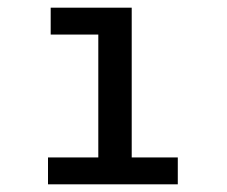

<svg xmlns="http://www.w3.org/2000/svg" viewBox="-20 -480 590 500"><path d="M105 0V-70H236V-390H112V-460H323V-70H443V0Z"/></svg>

Font: Inconsolata SemiExpanded Medium
Style: Regular
Weight: 500
Width: 6
Monospace: yes
Designer: Raph Levien, Cyreal, Brenton Simpson
Foundry: Raph Levien, Cyreal, Google
Version: Version 3.001; ttfautohint (v1.8.2.53-6de2)